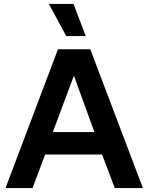

<svg xmlns="http://www.w3.org/2000/svg" viewBox="-20 -954 753 974"><path d="M353 -934 415 -771H316L228 -934ZM562 0 498 -170H209L145 0H8L274 -704H438L705 0ZM248 -284H459L355 -570Z"/></svg>

Font: Prodigy Sans SemiBold
Style: Regular
Weight: 600
Designer: Wei Huang
Foundry: Wei Huang
Version: Version 1.003; ttfautohint (v1.8.3)